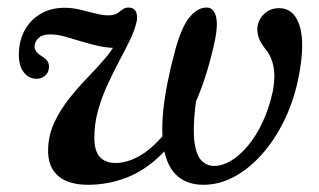

<svg xmlns="http://www.w3.org/2000/svg" viewBox="-20 -489 862 519"><path d="M540.5 -468.5Q559 -467.5 564.5 -441.5Q570 -415.5 557 -361.5Q533 -259 497.2 -187.8Q461.5 -116.5 417.5 -72.8Q373.5 -29 323 -9.2Q272.5 10.5 218 10.5Q164.5 10.5 136.8 -13.8Q109 -38 110 -85Q111 -124.5 127.2 -158.8Q143.5 -193 167.5 -223.2Q191.5 -253.5 217.5 -280.2Q243.5 -307 265 -332.2Q286.5 -357.5 297 -381.5L293 -359.5Q269 -359.5 245 -365Q221 -370.5 198.5 -377.5Q176 -384.5 155.2 -390.2Q134.5 -396 116 -396Q96 -396.5 85 -387Q74 -377.5 73.5 -363.5Q73 -349.5 91.5 -338Q103 -331 107.8 -324.5Q112.5 -318 112.5 -308Q112 -293 102 -284.5Q92 -276 79 -276Q57.5 -276 43.8 -294.2Q30 -312.5 31 -346Q32 -381 47.5 -408.5Q63 -436 90.5 -452Q118 -468 155 -468Q174.5 -468 195.8 -463Q217 -458 237.2 -452.8Q257.5 -447.5 272 -447.5Q288.5 -447.5 296.8 -453Q305 -458.5 311.8 -463.8Q318.5 -469 329 -468.5Q341 -468 346.5 -459.2Q352 -450.5 350 -434Q345 -409 331.5 -381.2Q318 -353.5 301.8 -323Q285.5 -292.5 270.2 -259.2Q255 -226 245 -190.2Q235 -154.5 235 -117Q235 -81 249.8 -64.8Q264.5 -48.5 292.5 -48.5Q320.5 -48.5 351.2 -64.2Q382 -80 414 -114.8Q446 -149.5 477.2 -206.8Q508.5 -264 536 -347Q514 -256.5 507.5 -196.8Q501 -137 506 -102.8Q511 -68.5 525 -54.5Q539 -40.5 559 -40.5Q581 -40.5 604.5 -54.5Q628 -68.5 650 -94.8Q672 -121 689.5 -158Q707 -195 717 -240.5Q722 -266 721.5 -287Q721 -308 715 -325.2Q709 -342.5 698 -356Q687 -369 681.2 -382.5Q675.5 -396 675.5 -411.5Q676 -425.5 683.5 -438.2Q691 -451 704 -459Q717 -467 734.5 -467Q772 -467 787.8 -425.5Q803.5 -384 792 -309Q782 -239.5 756.5 -181.2Q731 -123 695 -80Q659 -37 616.8 -13.2Q574.5 10.5 530 10.5Q488 10.5 461.2 -11.8Q434.5 -34 424.5 -79Q414.5 -124 421.5 -192Q428.5 -260 453 -351.5Q470.5 -416.5 493 -443.2Q515.5 -470 540.5 -468.5Z"/></svg>

Font: Fraunces
Style: Italic
Weight: 400
Italic angle: -16°
Version: Version 1.000;[b76b70a41]